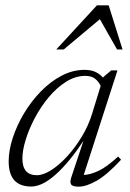

<svg xmlns="http://www.w3.org/2000/svg" viewBox="-20 -690 486 720"><path d="M248 -27 293 -162Q240.5 -82 189.5 -36.2Q138.5 9.5 97 9.5Q12.5 9.5 12.5 -85Q12.5 -126 27.8 -172.8Q43 -219.5 70 -264.8Q97 -310 133 -347Q169 -384 210.8 -406Q252.5 -428 297 -428Q321.5 -428 338 -420.2Q354.5 -412.5 366.5 -398.5L367 -400.5L397 -426H420.5L294 -34Q317.5 -34.5 349.2 -49.2Q381 -64 423 -103L434 -91Q381 -34 342.2 -12Q303.5 10 274.5 10Q252 10 246.5 1.2Q241 -7.5 248 -27ZM64 -95.5Q64 -33 118 -33Q142 -33 172 -52Q202 -71 232.2 -104Q262.5 -137 287.5 -178.8Q312.5 -220.5 326 -265.5L357.5 -368Q349.5 -385 336 -395.2Q322.5 -405.5 300 -405.5Q263 -405.5 228 -383.5Q193 -361.5 163.2 -326Q133.5 -290.5 111.2 -248.8Q89 -207 76.5 -166.5Q64 -126 64 -95.5ZM191 -504.5 343.5 -670H387.5L439.5 -504.5H419L354.5 -618L219 -504.5Z"/></svg>

Font: Newsreader 16pt Light
Style: Italic
Weight: 300
Italic angle: -17°
Designer: Hugues Gentile
Foundry: Production Type
Version: Version 1.003; ttfautohint (v1.8.3)